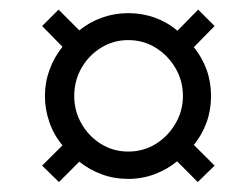

<svg xmlns="http://www.w3.org/2000/svg" viewBox="-20 -440 509 396"><path d="M101.6 -64.5 66.9 -98.4 108.9 -140.3Q91.1 -161.3 81.9 -187.9Q72.6 -214.5 72.6 -241.9Q72.6 -270.2 82.3 -296.4Q91.9 -322.6 108.9 -343.5L66.9 -386.3L100.8 -420.2L143.5 -377.4Q164.5 -394.4 190.3 -403.6Q216.1 -412.9 244.4 -412.9Q273.4 -412.9 299.2 -403.6Q325 -394.4 346 -376.6L388.7 -420.2L422.6 -386.3L379.8 -342.7Q396.8 -321.8 406 -296.4Q415.3 -271 415.3 -241.9Q415.3 -212.9 406 -187.5Q396.8 -162.1 379.8 -141.1L422.6 -98.4L387.9 -64.5L345.2 -107.3Q325.8 -91.1 299.6 -81Q273.4 -71 244.4 -71Q215.3 -71 189.5 -80.6Q163.7 -90.3 143.5 -106.5ZM244.4 -127.4Q275.8 -127.4 301.2 -143.1Q326.6 -158.9 341.9 -185.1Q357.3 -211.3 357.3 -241.9Q357.3 -273.4 341.9 -299.6Q326.6 -325.8 301.2 -341.5Q275.8 -357.3 244.4 -357.3Q213.7 -357.3 188.3 -341.5Q162.9 -325.8 148 -299.6Q133.1 -273.4 133.1 -241.9Q133.1 -211.3 148 -185.1Q162.9 -158.9 188.3 -143.1Q213.7 -127.4 244.4 -127.4Z"/></svg>

Font: Playfair 5pt SemiExpanded Light SemiBold
Style: Italic
Weight: 600
Italic angle: -15.6°
Version: Version 2.001;gftools[0.9.30]